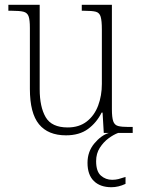

<svg xmlns="http://www.w3.org/2000/svg" viewBox="-20 -556 595 803"><path d="M256 10Q181 10 143 -36.5Q105 -83 105 -184V-439Q105 -473 99.5 -488Q94 -503 78 -507Q62 -511 30 -511H15V-536H146V-183Q146 -109 171 -66Q196 -23 263 -23Q311 -23 343 -48Q375 -73 390.5 -114.5Q406 -156 406 -205V-433Q406 -469 401 -486Q396 -503 380.5 -507Q365 -511 332 -511H322V-536H448V-99Q448 -65 453.5 -49Q459 -33 474 -29Q489 -25 518 -25H535V0H414L409 -85H405Q384 -43 348 -16.5Q312 10 256 10ZM446 227Q399 227 372.5 201Q346 175 346 125Q346 78 374.5 44Q403 10 435 0H474Q455 7 434 22.5Q413 38 397.5 62Q382 86 382 118Q382 161 402 178.5Q422 196 449 196Q463 196 475 193Q487 190 505 184V213Q475 227 446 227Z"/></svg>

Font: Noto Serif Armenian SemiCondensed ExtraLight
Style: Regular
Weight: 200
Width: 4
Designer: Monotype Design Team
Foundry: Monotype Imaging Inc.
Version: Version 2.008; ttfautohint (v1.8.4.7-5d5b)